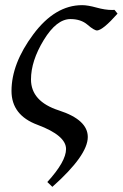

<svg xmlns="http://www.w3.org/2000/svg" viewBox="-20 -496 474 741"><path d="M182.1 225.1 162.6 206.5Q234.9 127.4 234.9 79.1Q234.9 26.9 125 -14.2Q24.4 -51.3 24.4 -145Q24.4 -250.5 108.4 -363.3Q192.4 -476.1 296.9 -476.1Q318.8 -476.1 352.3 -466.8Q385.7 -457.5 412.6 -457.5L421.9 -458L433.6 -443.4Q377.9 -380.4 355 -378.4Q343.3 -378.4 317.9 -400.4Q292.5 -422.4 252 -422.4Q198.2 -422.4 148.9 -341.6Q99.6 -260.7 99.6 -189.5Q99.6 -104.5 207.5 -69.8Q318.8 -33.7 318.8 32.7Q318.8 103.5 182.1 225.1Z"/></svg>

Font: Kelvinch
Style: Italic
Weight: 400
Italic angle: -10°
Designer: Paul James Miller
Foundry: High-Logic / Made with FontCreator
Version: Version 3.40;July 22, 2017;FontCreator 11.0.0.2388 64-bit